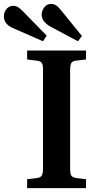

<svg xmlns="http://www.w3.org/2000/svg" viewBox="-86 -971 518 991"><path d="M54 0V-46L105 -52Q124 -55 130 -65.5Q136 -76 136 -104V-611Q136 -637 129.5 -646.5Q123 -656 103 -658L54 -664V-710H358V-664L306 -658Q288 -656 282 -645.5Q276 -635 276 -607V-100Q276 -74 282 -64.5Q288 -55 308 -52L358 -46V0ZM316 -758 174 -834Q129 -859 129 -896Q129 -915 142.5 -933Q156 -951 179 -951Q190 -951 201 -945Q212 -939 225 -923L337 -785ZM136 -758 -19 -826Q-66 -846 -66 -887Q-66 -908 -52.5 -924.5Q-39 -941 -16 -941Q-6 -941 4.5 -935.5Q15 -930 29 -916L155 -787Z"/></svg>

Font: Literata 36pt SemiBold
Style: Regular
Weight: 600
Designer: Latin by Veronika Burian and Jose Scaglione. Greek by Irene Vlachou. Cyrillic by Vera Evstafieva.
Foundry: TypeTogether
Version: Version 3.002